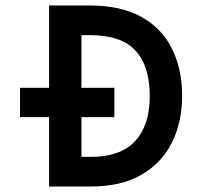

<svg xmlns="http://www.w3.org/2000/svg" viewBox="-20 -680 730 700"><path d="M159 0V-253H53V-360H159V-660H307Q421 -660 495.5 -618.5Q570 -577 607 -502.5Q644 -428 644 -330Q644 -235 607 -160.5Q570 -86 496 -43Q422 0 311 0ZM311 -108Q420 -108 473 -166Q526 -224 526 -330Q526 -439 474 -495.5Q422 -552 306 -552H277V-360H397V-253H277V-108Z"/></svg>

Font: Lil Grotesk Bold
Style: Regular
Weight: 700
Designer: Bastien Sozeau
Foundry: NBR — Bastien Sozeau
Version: Version 4.002; ttfautohint (v1.8.4.7-5d5b)